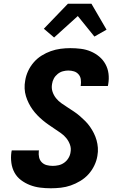

<svg xmlns="http://www.w3.org/2000/svg" viewBox="-20 -1001 640 1029"><path d="M252 8Q223 8 195 4.5Q167 1 141 -9Q115 -19 93 -35.5Q71 -52 58 -75.5Q45 -99 41 -127.5Q37 -156 41 -185L43 -195H189L188 -191Q186 -174 189.5 -158Q193 -142 204 -131Q215 -120 230.5 -116Q246 -112 263 -112Q278 -112 294 -115.5Q310 -119 324 -129Q338 -139 347 -154Q356 -169 358 -185Q362 -206 355 -225.5Q348 -245 335.5 -260.5Q323 -276 306.5 -287.5Q290 -299 273.5 -310Q257 -321 240.5 -332.5Q224 -344 209 -356.5Q194 -369 180 -383.5Q166 -398 154.5 -414Q143 -430 134 -448Q125 -466 119 -485.5Q113 -505 112 -526.5Q111 -548 115 -569Q119 -595 130.5 -620Q142 -645 160.5 -666.5Q179 -688 203 -703Q227 -718 252.5 -727Q278 -736 304.5 -739.5Q331 -743 357 -743Q385 -743 413 -739.5Q441 -736 466 -725.5Q491 -715 511.5 -698Q532 -681 545 -657.5Q558 -634 561.5 -606.5Q565 -579 560 -550L558 -540H412L413 -544Q415 -560 413 -575.5Q411 -591 401 -602.5Q391 -614 376.5 -618.5Q362 -623 346 -623Q332 -623 317 -619Q302 -615 289 -604.5Q276 -594 268.5 -580Q261 -566 259 -551Q255 -529 261.5 -509.5Q268 -490 280.5 -474.5Q293 -459 309.5 -447.5Q326 -436 343 -425Q360 -414 376.5 -403Q393 -392 408 -379Q423 -366 437 -352Q451 -338 462.5 -321.5Q474 -305 483 -287Q492 -269 497.5 -249.5Q503 -230 504.5 -209Q506 -188 502 -166Q498 -140 485.5 -114Q473 -88 454 -67Q435 -46 410 -31Q385 -16 359 -7Q333 2 306 5Q279 8 252 8ZM270 -800 215 -847 344 -981H470L551 -842L486 -805L397 -915Z"/></svg>

Font: Iosevka Aile Heavy Oblique
Style: Regular
Weight: 900
Italic angle: -9°
Designer: Belleve Invis
Foundry: Belleve Invis
Version: Version 31.1.0; ttfautohint (v1.8.4)